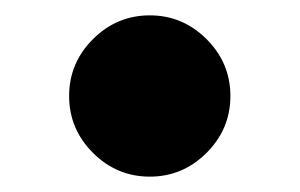

<svg xmlns="http://www.w3.org/2000/svg" viewBox="-20 -224 391 250"><path d="M249 -25Q218 6 175 6Q132 6 101 -25Q70 -56 70 -99Q70 -142 101 -173Q132 -204 175 -204Q218 -204 249 -173Q280 -142 280 -99Q280 -56 249 -25Z"/></svg>

Font: Martel Sans Heavy
Style: Regular
Weight: 900
Designer: Dan Reynolds and Mathieu Réguer
Foundry: Dan Reynolds and Mathieu Réguer
Version: Version 1.001;PS 001.001;hotconv 1.0.70;makeotf.lib2.5.58329